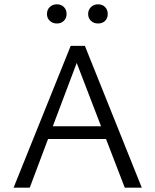

<svg xmlns="http://www.w3.org/2000/svg" viewBox="-20 -871 721 891"><path d="M198 -806Q198 -826 211 -838.5Q224 -851 244 -851Q264 -851 276.5 -838.5Q289 -826 289 -806Q289 -787 276.5 -774.5Q264 -762 244 -762Q224 -762 211 -774.5Q198 -787 198 -806ZM389 -806Q389 -825 402 -838Q415 -851 435 -851Q455 -851 467.5 -838.5Q480 -826 480 -806Q480 -786 467.5 -774Q455 -762 435 -762Q415 -762 402 -774.5Q389 -787 389 -806ZM472 -226H203L118 0H43L308 -658H374L638 0H559ZM449 -285 336 -579 225 -285Z"/></svg>

Font: Ysabeau SC
Style: Regular
Weight: 400
Designer: Christian Thalmann (Catharsis Fonts)
Version: Version 0.003